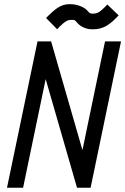

<svg xmlns="http://www.w3.org/2000/svg" viewBox="-20 -877 585 897"><path d="M208 -805.7Q218.8 -815.9 226.8 -823.2Q234.9 -830.6 247.6 -839.4Q260.3 -848.1 274.2 -852.8Q288.1 -857.4 302.7 -857.4H310.5Q329.6 -857.4 352.1 -849.6Q374.5 -841.8 387.7 -828.1L395.5 -819.3Q401.4 -813.5 409.2 -813.5H417Q431.6 -813.5 443.4 -821.3Q455.1 -829.1 470.7 -844.7L481.4 -856L534.2 -805.2L523.4 -793.9Q515.1 -785.6 508.1 -779.1Q501 -772.5 490.5 -764.9Q480 -757.3 469.5 -752.2Q459 -747.1 445.3 -743.7Q431.6 -740.2 417 -740.2H409.2Q390.6 -740.2 372.1 -748Q353.5 -755.9 340.8 -770.5L334 -778.3Q328.1 -784.2 320.3 -784.2H312.5Q299.3 -784.2 287.8 -777.1Q276.4 -770 259.8 -753.9L247.1 -740.2L195.3 -793ZM87.9 0H12.7L155.3 -683.6H218.8L365.2 -175.8L470.7 -683.6H545.4L403.3 0H339.8L193.4 -507.3Z"/></svg>

Font: Anka/Coder Condensed
Style: Italic
Weight: 400
Width: 4
Italic angle: -12°
Monospace: yes
Version: Version 001.100